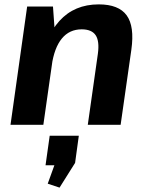

<svg xmlns="http://www.w3.org/2000/svg" viewBox="-20 -570 669 877"><path d="M427 -324Q435 -382 417 -409Q399 -436 353 -436Q297 -436 262.5 -394Q228 -352 216 -270L153 -194L162 -253Q183 -399 251.5 -474.5Q320 -550 431 -550Q522 -550 558.5 -500Q595 -450 580 -343L531 0H381ZM104 -540H222L233 -386L178 0H28ZM340 50 323 174 252 287 198 269 258 103 308 185H188L207 50Z"/></svg>

Font: Pathway Extreme SemiCondensed
Style: Bold Italic
Weight: 700
Width: 4
Italic angle: -8°
Version: Version 1.001;gftools[0.9.26]